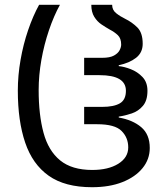

<svg xmlns="http://www.w3.org/2000/svg" viewBox="-20 -780 707 810"><path d="M368.2 9.8Q253.9 9.8 185.5 -38.6Q117.2 -86.9 86.2 -178.5Q55.2 -270 55.2 -397.9Q55.2 -461.9 66.7 -527.3Q78.1 -592.8 98.6 -652.8Q119.1 -712.9 145 -759.8H232.9Q207 -712.9 186.5 -652.3Q166 -591.8 154.5 -526.9Q143.1 -461.9 143.1 -399.9Q143.1 -295.9 163.6 -220Q184.1 -144 233.6 -103.5Q283.2 -63 369.1 -63Q437 -63 479 -89.1Q521 -115.2 521 -158.2Q521 -199.2 492.9 -227.5Q464.8 -255.9 390.1 -255.9H335V-329.1H411.1Q460 -329.1 485.6 -344Q511.2 -358.9 511.2 -397Q511.2 -462.9 399.9 -462.9H335V-536.1H411.1Q443.8 -536.1 460.9 -545.7Q478 -555.2 484.6 -568.1Q491.2 -581.1 491.2 -591.8Q491.2 -618.2 477.1 -631.6Q462.9 -645 443.8 -654.8Q425.8 -665 408 -677Q390.1 -689 377.7 -709Q365.2 -729 365.2 -759.8H453.1Q453.1 -737.8 470 -724.4Q486.8 -710.9 508.8 -700.2Q536.1 -687 559.1 -664.6Q582 -642.1 582 -595.2Q582 -558.1 554 -536.1Q525.9 -514.2 481 -504.9V-501Q503.9 -499 532 -488Q560.1 -477.1 581.1 -455.1Q602.1 -433.1 602.1 -397Q602.1 -356 583 -333.5Q564 -311 535.9 -301.5Q507.8 -292 481 -288.1V-284.2Q540 -273.9 575.9 -243.4Q611.8 -212.9 611.8 -155.8Q611.8 -107.9 581.3 -70.6Q550.8 -33.2 496.3 -11.7Q441.9 9.8 368.2 9.8Z"/></svg>

Font: Kurinto Seri
Style: Regular
Weight: 400
Designer: Kurinto was developed by Clint Goss from a range of fonts that are compatible with the SIL Open Font License Version 1.1
Foundry: Clinton F. Goss
Version: Version 2.196; July 25, 2020